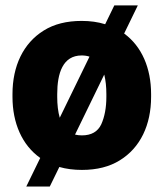

<svg xmlns="http://www.w3.org/2000/svg" viewBox="-20 -615 602 706"><path d="M25.9 -258.8C25.9 -162.6 61 -81.5 127.9 -34.2L76.7 70.8H163.1L198.2 -1C223.6 6.3 251.5 9.8 281.2 9.8C336.4 9.8 382.8 -2 420.4 -25.4C496.1 -71.8 535.6 -155.8 535.6 -258.8V-269C535.6 -364.3 501.5 -444.3 436.5 -491.7L486.8 -595.2H400.4L366.7 -525.9C340.3 -534.2 311.5 -538.1 280.3 -538.1C225.1 -538.1 178.7 -526.4 141.1 -502.9C65.4 -456.1 25.9 -372.1 25.9 -269ZM190.4 -269C190.4 -345.7 210.9 -411.1 280.3 -411.1C290.5 -411.1 300.3 -409.7 309.1 -406.7L199.7 -182.1C193.4 -204.1 190.4 -230 190.4 -258.8ZM371.1 -258.8C371.1 -219.2 364.7 -185.5 352.5 -158.2C339.8 -130.9 315.9 -117.2 281.2 -117.2C272 -117.2 263.7 -118.2 255.9 -120.1L363.3 -340.8C368.7 -319.3 371.1 -294.9 371.1 -269Z"/></svg>

Font: Vazirmatn Black
Style: Regular
Weight: 900
Designer: Saber Rastikerdar
Foundry: Saber Rastikerdar
Version: Version 33.003